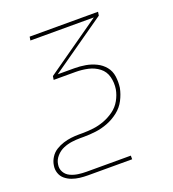

<svg xmlns="http://www.w3.org/2000/svg" viewBox="-134 -632 844 939"><g transform="rotate(-20 288.0 -162.5)"><path d="M163 205H393V186H162Q141 186 119.5 183Q98 180 79 171Q60 162 50 144Q40 126 44 104Q47 82 63.5 63.5Q80 45 101.5 36Q123 27 145.5 24Q168 21 190 21H209Q240 21 271.5 17Q303 13 334 1Q365 -11 392 -32Q419 -53 434.5 -83Q450 -113 456 -144H445H456Q460 -174 456 -203Q452 -232 434.5 -253.5Q417 -275 391.5 -287.5Q366 -300 337.5 -305Q309 -310 279 -310H193L480 -511L483 -530H127L124 -511H454L168 -310L165 -291H279Q312 -291 343.5 -284Q375 -277 399.5 -258Q424 -239 432 -208Q440 -177 435 -144Q430 -116 415 -89Q400 -62 375 -44Q350 -26 322 -15.5Q294 -5 265.5 -1.5Q237 2 209 2H190Q169 2 148.5 4.5Q128 7 107.5 13.5Q87 20 68.5 31.5Q50 43 38 62Q26 81 23 101Q19 122 25.5 141.5Q32 161 47 173.5Q62 186 81 193Q100 200 121 202.5Q142 205 163 205Z"/></g></svg>

Font: Iosevka Sparkle Thin Oblique
Style: Regular
Weight: 100
Italic angle: -9°
Designer: Belleve Invis
Foundry: Belleve Invis
Version: Version 4.5.0; ttfautohint (v1.8.3)